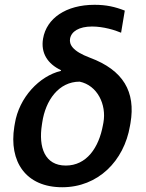

<svg xmlns="http://www.w3.org/2000/svg" viewBox="-20 -781 618 811"><path d="M161.9 -617.9C151.6 -557.2 180.8 -511.4 237.9 -484.4L237.2 -481.5C146.7 -459.9 60.4 -369.7 42.6 -258.5L40.5 -246.4C16.7 -98 89.1 9.9 242.9 9.9C393.5 9.9 503.9 -100.1 529.1 -249.6L531.2 -261.4C553.6 -393.1 501.1 -484.7 359.7 -537.3C284.8 -565.3 272 -594.1 275.9 -617.5C281.2 -648.1 313.6 -669 369 -669C416.2 -669 465.2 -654.1 491.5 -642.8L507.1 -736.2C465.2 -752.5 428.6 -760.7 379.3 -760.7C258.9 -760.7 176.5 -703.8 161.9 -617.9ZM157 -254.3 158.4 -263.5C172.2 -357.6 228.3 -436.1 316.4 -436.1C391.3 -420.5 430.4 -339.5 416.9 -263.5L414.8 -252.5C397.4 -156.6 345.5 -81.7 257.8 -81.7C169.4 -81.7 142 -158.4 157 -254.3Z"/></svg>

Font: Magic Ui Pro Medium
Style: Italic
Weight: 500
Italic angle: -9.39999°
Designer: Stefan Endress, Andreas Faust
Version: Version 1.000;FEAKit 1.0